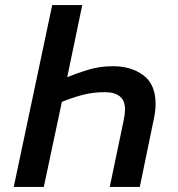

<svg xmlns="http://www.w3.org/2000/svg" viewBox="-20 -734 698 754"><path d="M34 0H152L223 -334Q265 -351 305 -361.5Q345 -372 391 -372Q471 -372 471 -305Q471 -288 466 -263L411 0H529L585 -271Q591 -301 591 -326Q591 -402 543.5 -438Q496 -474 423 -474Q372 -474 326 -460Q280 -446 244 -431L303 -714H185Z"/></svg>

Font: Noto Sans UI Medium
Style: Italic
Weight: 500
Italic angle: -12°
Designer: Monotype Design Team
Foundry: Monotype Imaging Inc.
Version: Version 1.901